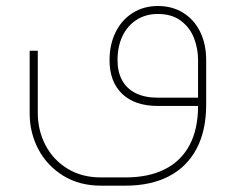

<svg xmlns="http://www.w3.org/2000/svg" viewBox="-20 -346 770 627"><path d="M653.3 -149.7V-4.5Q653.3 80.5 621.9 139.8Q590.4 199.2 531.2 229.8Q472.1 260.3 389.8 260.3H309.4Q239.7 260.3 186.8 228Q134 195.6 105.4 141.6Q76.9 87.7 76.9 24.3V-180.3H103.4V22.9Q103.4 79.6 128.4 127.7Q153.3 175.8 200.1 204.6Q246.9 233.4 309.4 233.4H389.8Q464.9 233.4 518 206.8Q571 180.3 598.9 128.1Q626.8 76 626.8 0H495.5Q420 0 378.8 -39.6Q337.7 -79.1 337.7 -149.7Q337.7 -201 357.7 -241.2Q377.7 -281.5 413.7 -304Q449.6 -326.4 495.5 -326.4Q542.3 -326.4 578 -304.4Q613.8 -282.4 633.5 -242.4Q653.3 -202.3 653.3 -149.7ZM626.8 -149.7Q626.8 -187.5 613.5 -221.7Q600.3 -255.8 570.8 -278.1Q541.4 -300.4 495.5 -300.4Q455.9 -300.4 426 -281.2Q396.1 -262.1 379.9 -228Q363.8 -193.8 363.8 -149.7Q363.8 -111.1 379 -83.4Q394.3 -55.8 423.8 -41.4Q453.2 -27 495.5 -27H626.8Z"/></svg>

Font: Arad-VF Thin Dots1
Style: Regular
Weight: 100
Designer: Mohammad Darvishi
Version: Version 1.000;August 30, 2024;FontCreator 15.0.0.2992 64-bit